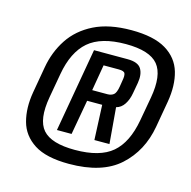

<svg xmlns="http://www.w3.org/2000/svg" viewBox="-82 -818 669 671"><g transform="rotate(15 253.0 -483.0)"><path d="M223 -229Q140.5 -229 97 -257Q53.5 -285 40.8 -332.2Q28 -379.5 38 -438L54.5 -532.5Q64.5 -590.5 95 -636.8Q125.5 -683 179.5 -710Q233.5 -737 314.5 -737Q395.5 -737 439.8 -710.2Q484 -683.5 497.8 -636.5Q511.5 -589.5 501 -528L484.5 -433.5Q468.5 -342.5 405.8 -285.8Q343 -229 223 -229ZM230.5 -281.5Q321 -281.5 365.5 -319.5Q410 -357.5 425 -440.5L440.5 -527Q455.5 -611 425 -648Q394.5 -685 308 -685Q218.5 -685 173.2 -646Q128 -607 113.5 -524.5L98 -437Q83 -352.5 114 -317Q145 -281.5 230.5 -281.5ZM152.5 -332.5 205.5 -635.5H327Q365 -635.5 376.8 -616Q388.5 -596.5 383 -564.5L376 -525.5Q372 -502 360.8 -484.8Q349.5 -467.5 331.5 -463L342.5 -332.5H288L282.5 -458.5H228L205.5 -332.5ZM235.5 -499H290.5Q304 -499 312.8 -505.8Q321.5 -512.5 325.5 -537L329 -559Q332.5 -577 329 -585Q325.5 -593 306.5 -593H251.5Z"/></g></svg>

Font: Anybody Medium
Style: Italic
Weight: 500
Italic angle: -10°
Designer: Tyler Finck
Foundry: Etcetera Type Company
Version: Version 1.010; ttfautohint (v1.8.3) -l 8 -r 50 -G 200 -x 14 